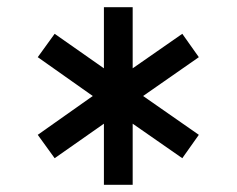

<svg xmlns="http://www.w3.org/2000/svg" viewBox="-20 -597 658 534"><path d="M269 -83V-253L132 -157L85 -222L238 -330L85 -438L132 -503L269 -407V-577H349V-407L487 -503L533 -438L378 -330L533 -222L487 -157L349 -253V-83Z"/></svg>

Font: Hermit Light
Style: Regular
Weight: 300
Designer: Pablo Caro
Version: Version 2.000;PS 002.000;hotconv 1.0.88;makeotf.lib2.5.64775